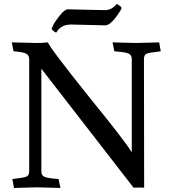

<svg xmlns="http://www.w3.org/2000/svg" viewBox="-20 -923 873 947"><path d="M316 -877 497 -873Q531 -873 555 -903Q562 -903 578 -888Q579 -886 579 -883Q579 -880 577 -876Q530 -798 499 -798L331 -802Q280 -802 258 -763H255Q252 -763 237 -776Q235 -779 235 -782Q236 -786 244 -802Q252 -818 276 -848Q300 -878 316 -877ZM652 -711 765 -714 773 -670Q716 -664 703 -658Q690 -652 690 -631L691 3Q684 2 665 2Q646 2 639 3L184 -584V-79Q184 -58 199 -51Q214 -44 269 -40L278 4L162 1L49 4L41 -40Q98 -46 111 -52Q124 -58 124 -79V-631Q124 -650 110 -658Q96 -666 47 -670L38 -714L161 -711Q188 -711 217 -714Q217 -698 424 -439Q589 -237 630 -172V-631Q630 -652 614 -659Q598 -666 544 -670L535 -714Z"/></svg>

Font: Lusitana
Style: Regular
Weight: 400
Designer: Ana Paula Megda
Foundry: Ana Paula Megda
Version: Version 1.001; ttfautohint (v1.4.1)